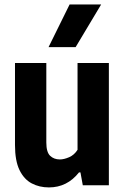

<svg xmlns="http://www.w3.org/2000/svg" viewBox="-20 -828 556 858"><path d="M198.5 9.5Q156 9.5 121.8 -8.5Q87.5 -26.5 67.2 -68Q47 -109.5 47 -180V-546.5H187V-191.5Q187 -148 204 -131.8Q221 -115.5 247.5 -115.5Q266 -115.5 289 -125.5Q312 -135.5 326.5 -158.5V-546.5H466.5V0H350L339.5 -57.5H333Q280 9.5 198.5 9.5ZM197 -617.5 291 -808H432L318 -617.5Z"/></svg>

Font: Encode Sans Condensed
Style: Bold
Weight: 700
Width: 3
Designer: Multiple Designers
Foundry: Impallari Type
Version: Version 3.000; ttfautohint (v1.8.3) -l 8 -r 50 -G 200 -x 14 